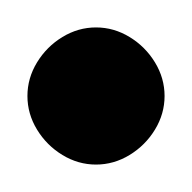

<svg xmlns="http://www.w3.org/2000/svg" viewBox="-20 -890 140 140"><path d="M0 -820Q0 -807 7 -795.5Q14 -784 25.5 -777Q37 -770 50 -770Q63 -770 74.5 -777Q86 -784 93 -795.5Q100 -807 100 -820Q100 -833 93 -844.5Q86 -856 74.5 -863Q63 -870 50 -870Q37 -870 25.5 -863Q14 -856 7 -844.5Q0 -833 0 -820Z"/></svg>

Font: Linefont
Style: Regular
Weight: 400
Monospace: yes
Version: Version 3.002;gftools[0.9.33]